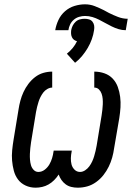

<svg xmlns="http://www.w3.org/2000/svg" viewBox="-20 -862 640 890"><path d="M340 8Q325 8 310.5 4.5Q296 1 284.5 -7.5Q273 -16 265 -27.5Q257 -39 252 -53Q243 -39 231 -27Q219 -15 205 -7Q191 1 175.5 4.5Q160 8 145 8Q120 8 98.5 -2Q77 -12 63.5 -30Q50 -48 44 -71Q38 -94 36 -117.5Q34 -141 36.5 -166Q39 -191 43 -215L66 -355Q69 -375 74.5 -395.5Q80 -416 89 -435.5Q98 -455 111.5 -473Q125 -491 142.5 -504.5Q160 -518 180.5 -524Q201 -530 222 -530V-456Q211 -456 199.5 -449.5Q188 -443 180.5 -433Q173 -423 167.5 -412Q162 -401 158.5 -389.5Q155 -378 152 -366.5Q149 -355 147 -343L124 -203Q122 -189 120.5 -175.5Q119 -162 118.5 -148.5Q118 -135 119 -122Q120 -109 123.5 -96.5Q127 -84 136 -74.5Q145 -65 158 -65Q174 -65 187.5 -75.5Q201 -86 209 -100Q217 -114 221.5 -129Q226 -144 228 -159L229 -164H313L312 -159Q309 -144 308.5 -129Q308 -114 311.5 -100Q315 -86 325.5 -75.5Q336 -65 351 -65Q363 -65 374.5 -72.5Q386 -80 394 -91Q402 -102 407.5 -114Q413 -126 416.5 -138Q420 -150 423 -162.5Q426 -175 428 -187L451 -327Q453 -340 454.5 -353Q456 -366 456.5 -378.5Q457 -391 456 -403.5Q455 -416 451 -427.5Q447 -439 438.5 -447.5Q430 -456 417 -456V-530Q442 -530 464.5 -522Q487 -514 502.5 -497.5Q518 -481 526 -459Q534 -437 537 -413Q540 -389 538.5 -364.5Q537 -340 533 -315L509 -175Q506 -153 500 -131.5Q494 -110 484 -89.5Q474 -69 459.5 -50.5Q445 -32 425.5 -18Q406 -4 384.5 2Q363 8 340 8ZM236 -722Q240 -746 251 -769.5Q262 -793 281.5 -810Q301 -827 325.5 -834.5Q350 -842 374 -842Q398 -842 419.5 -833.5Q441 -825 461 -815L485 -802Q505 -792 527 -783.5Q549 -775 572 -775L563 -722Q546 -722 529.5 -727Q513 -732 498 -739.5Q483 -747 468.5 -755Q454 -763 439.5 -770.5Q425 -778 408.5 -783Q392 -788 374 -788Q361 -788 347 -784Q333 -780 322 -770.5Q311 -761 305 -748.5Q299 -736 297 -722ZM328 -571 290 -613Q305 -625 317 -639.5Q329 -654 337 -671Q329 -673 323 -677.5Q317 -682 313.5 -689.5Q310 -697 309.5 -705Q309 -713 310 -722Q312 -733 317 -743Q322 -753 330.5 -761Q339 -769 350 -772Q361 -775 372 -775Q383 -775 393 -772Q403 -769 409 -761Q415 -753 416.5 -743Q418 -733 416 -722Q413 -701 405.5 -680Q398 -659 386.5 -639.5Q375 -620 360.5 -602.5Q346 -585 328 -571Z"/></svg>

Font: Iosevka Curly Extended
Style: Italic
Weight: 400
Width: 7
Italic angle: -9°
Monospace: yes
Designer: Belleve Invis
Foundry: Belleve Invis
Version: Version 11.1.0; ttfautohint (v1.8.3)